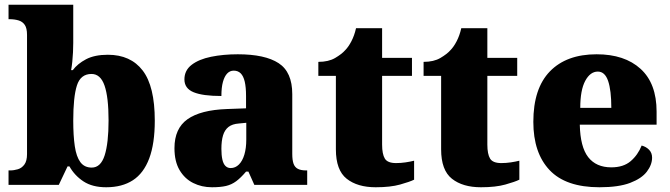

<svg xmlns="http://www.w3.org/2000/svg" viewBox="-20 -780 2827 810"><path d="M428 10Q370 10 332.5 -14.5Q295 -39 273 -78H265L228 0H16V-61H22Q39 -61 55.5 -66Q72 -71 83 -86Q94 -101 94 -130V-633Q94 -661 84.5 -675Q75 -689 58 -694Q41 -699 20 -699H16V-760H289V-599Q289 -581 288 -560Q287 -539 285 -519.5Q283 -500 280 -484H287Q307 -511 343 -530Q379 -549 435 -549Q531 -549 582 -482.5Q633 -416 633 -271Q633 -174 609.5 -111.5Q586 -49 540.5 -19.5Q495 10 428 10ZM367 -73Q405 -73 421.5 -124.5Q438 -176 438 -272Q438 -370 421 -419Q404 -468 366 -468Q320 -468 304.5 -419.5Q289 -371 289 -271Q289 -208 295.5 -163.5Q302 -119 319 -96Q336 -73 367 -73Z M874 10Q831 10 795 -8Q759 -26 737.5 -62.5Q716 -99 716 -155Q716 -238 771 -277Q826 -316 937 -320L1018 -323V-375Q1018 -412 1012.5 -435.5Q1007 -459 995.5 -470.5Q984 -482 966 -482Q950 -482 938.5 -470Q927 -458 920.5 -434.5Q914 -411 914 -375Q835 -375 796.5 -391Q758 -407 758 -445Q758 -483 788.5 -506.5Q819 -530 870.5 -540.5Q922 -551 983 -551Q1098 -551 1155.5 -513.5Q1213 -476 1213 -383V-131Q1213 -104 1218.5 -89Q1224 -74 1237 -67.5Q1250 -61 1272 -61H1276V0H1053L1028 -56H1018Q996 -30 976.5 -15.5Q957 -1 933.5 4.5Q910 10 874 10ZM953 -71Q973 -71 988 -86Q1003 -101 1011 -128Q1019 -155 1019 -191V-262L988 -259Q960 -257 944 -244.5Q928 -232 921 -209Q914 -186 914 -152Q914 -126 918 -107.5Q922 -89 931 -80Q940 -71 953 -71Z M1565 10Q1488 10 1442.5 -26Q1397 -62 1397 -150V-460H1323V-519Q1366 -519 1394 -535.5Q1422 -552 1436 -568Q1450 -582 1462.5 -606Q1475 -630 1482 -661H1592V-536H1718V-460H1592V-170Q1592 -130 1603.5 -111Q1615 -92 1651 -92Q1671 -92 1691 -95Q1711 -98 1727 -102V-22Q1709 -13 1668 -1.5Q1627 10 1565 10Z M2009 10Q1932 10 1886.5 -26Q1841 -62 1841 -150V-460H1767V-519Q1810 -519 1838 -535.5Q1866 -552 1880 -568Q1894 -582 1906.5 -606Q1919 -630 1926 -661H2036V-536H2162V-460H2036V-170Q2036 -130 2047.5 -111Q2059 -92 2095 -92Q2115 -92 2135 -95Q2155 -98 2171 -102V-22Q2153 -13 2112 -1.5Q2071 10 2009 10Z M2509 10Q2367 10 2298.5 -62.5Q2230 -135 2230 -266Q2230 -407 2300 -479Q2370 -551 2497 -551Q2615 -551 2682.5 -489.5Q2750 -428 2750 -309V-254H2426Q2428 -160 2461.5 -117Q2495 -74 2559 -74Q2610 -74 2640.5 -100Q2671 -126 2687 -166Q2706 -161 2718.5 -148Q2731 -135 2731 -115Q2731 -85 2709 -56Q2687 -27 2638.5 -8.5Q2590 10 2509 10ZM2559 -325Q2559 -399 2545.5 -438.5Q2532 -478 2502 -478Q2470 -478 2449 -439Q2428 -400 2428 -325Z"/></svg>

Font: Noto Serif Khmer Black
Style: Regular
Weight: 900
Version: Version 2.003